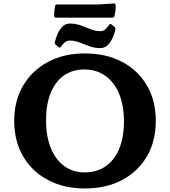

<svg xmlns="http://www.w3.org/2000/svg" viewBox="-20 -1068 975 1101"><path d="M466.3 12.7Q346.1 12.7 254.7 -35.9Q163.3 -84.5 112.4 -171.9Q61.5 -259.3 61.5 -374.9Q61.5 -490.4 112.6 -577.2Q163.7 -664 255 -712.8Q346.4 -761.7 466.3 -761.7Q588.4 -761.7 680.1 -713.3Q771.9 -664.8 822.7 -577.6Q873.4 -490.3 873.4 -375.1Q873.4 -258.8 822.6 -171.5Q771.7 -84.2 680.3 -35.8Q588.9 12.7 466.3 12.7ZM465 -79.4Q535.5 -79.4 586 -114.6Q636.6 -149.8 663.7 -215.3Q690.8 -280.9 690.8 -371.6Q690.8 -463.4 663.1 -530Q635.4 -596.7 584.4 -633.1Q533.4 -669.6 462.9 -669.6Q395 -669.6 345.8 -634.6Q296.6 -599.6 270.4 -534.4Q244.1 -469.2 244.1 -377.3Q244.1 -286.3 271.2 -219.5Q298.2 -152.8 348 -116.1Q397.9 -79.4 465 -79.4ZM300.6 -810.7Q292.2 -816.7 294.6 -826.9Q300 -850.1 310.7 -874.4Q321.3 -898.8 338.5 -915.9Q355.6 -932.9 380.7 -932.9Q414.4 -932.9 443.6 -922Q472.7 -911.1 500.3 -900.2Q528 -889.3 555.9 -889.3Q571.9 -889.3 583.7 -899.7Q595.5 -910.2 606.1 -925.8Q611.2 -933.8 619.2 -927.8L636.2 -914Q643.4 -908.4 641.8 -898.4Q636.8 -876.2 625.9 -851.3Q615 -826.3 597.9 -809.3Q580.8 -792.2 555.1 -792.2Q522 -792.2 492.8 -802.9Q463.7 -813.6 436.1 -824.5Q408.4 -835.4 379.9 -835.4Q363.9 -835.4 351.6 -825.4Q339.3 -815.3 329.6 -799.8Q324 -791.9 316.8 -797.5ZM295.8 -1032.7Q297.3 -1042.3 307.3 -1042.3H543.2L632.9 -1048Q641.9 -1049.2 643.1 -1038.6Q643.7 -1023.2 642 -1007.5Q640.3 -991.9 636.6 -976.4Q634.1 -966.8 624.6 -966.8H300.2Q290.7 -966.8 290.7 -976.8Q290.2 -990.7 291.6 -1005.1Q293 -1019.4 295.8 -1032.7Z"/></svg>

Font: Hahmlet
Style: Regular
Weight: 400
Designer: Minjoo Ham & Mark Frömberg
Foundry: hypertype
Version: Version 1.002